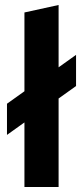

<svg xmlns="http://www.w3.org/2000/svg" viewBox="-20 -750 329 770"><path d="M78 0V-259L8 -209V-334L78 -384V-700L215 -730V-480L285 -530V-405L215 -355V0Z"/></svg>

Font: Red Hat Display ExtraBold
Style: Regular
Weight: 800
Designer: Pentagram, MCKL
Foundry: Pentagram, MCKL
Version: Version 1.023